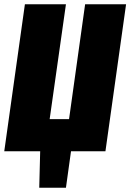

<svg xmlns="http://www.w3.org/2000/svg" viewBox="-30 -716 617 909"><path d="M566.9 -695.8 469.2 0H306.2L282.2 172.9H155.8L160.2 0H-9.8L87.9 -695.8H282.2L205.1 -151.9H296.9L373 -695.8Z"/></svg>

Font: Fira Sans Compressed Heavy
Style: Italic
Weight: 900
Width: 3
Italic angle: -8°
Designer: Carrois Corporate & Edenspiekermann AG
Foundry: Carrois Corporate GbR & Edenspiekermann AG
Version: Version 4.203;PS 004.203;hotconv 1.0.88;makeotf.lib2.5.64775